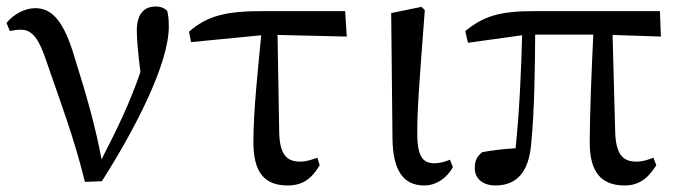

<svg xmlns="http://www.w3.org/2000/svg" viewBox="-20 -554 2073 588"><path d="M10 -459C20 -461 31 -463 44 -463C80 -463 100 -434 124 -361C165 -242 208 -129 240 3L292 1C390 -153 497 -356 497 -473C497 -497 495 -508 492 -521C483 -529 474 -534 456 -534C419 -534 399 -508 399 -461C399 -434 402 -398 410 -333C378 -241 344 -169 291 -66C274 -159 245 -263 210 -373C177 -487 141 -529 88 -529C57 -529 22 -511 0 -484Z M830 -447 1042 -442 1037 -520H786C675 -520 616 -507 559 -457L565 -425L780 -446C770 -342 756 -213 756 -119C756 -27 789 14 861 14C905 14 934 -5 959 -48L952 -71C935 -65 917 -59 900 -59C859 -59 836 -79 835 -152Z M1279 14C1320 14 1351 -13 1367 -42L1358 -65C1344 -59 1327 -54 1310 -54C1278 -54 1259 -71 1258 -138C1257 -214 1264 -298 1281 -523L1271 -533L1178 -514L1182 -130C1183 -31 1216 14 1279 14Z M1856 -447 2004 -442 2001 -520H1617C1508 -520 1461 -504 1405 -459L1413 -423L1579 -446C1576 -334 1571 -217 1559 -100C1523 -98 1483 -93 1457 -88C1443 -77 1434 -65 1434 -39C1434 -5 1461 14 1497 14C1561 14 1600 -25 1607 -116C1617 -221 1618 -337 1619 -448H1797C1792 -347 1786 -199 1786 -118C1786 -27 1821 14 1893 14C1934 14 1963 -5 1990 -48L1981 -71C1964 -64 1947 -59 1929 -59C1889 -59 1866 -79 1864 -151Z"/></svg>

Font: Noto Serif CJK JP Medium
Style: Regular
Weight: 500
Designer: Ryoko NISHIZUKA 西塚涼子 (kana & ideographs); Frank Grießhammer (Latin, Greek & Cyrillic); Wenlong ZHANG 张文龙 (bopomofo); San
Foundry: Adobe Systems Incorporated
Version: Version 1.000;PS 1;hotconv 16.6.53;makeotf.lib2.5.65590